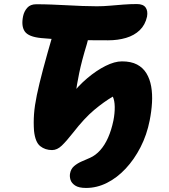

<svg xmlns="http://www.w3.org/2000/svg" viewBox="-20 -731 834 948"><path d="M405 197Q369 197 351 185Q333 173 328 156.5Q323 140 326 125Q330 103 345.5 89.5Q361 76 382.5 66.5Q404 57 425 48Q452 36 474.5 11Q497 -14 513.5 -51Q530 -88 540 -136Q547 -172 546.5 -203.5Q546 -235 537 -254Q494 -229 445.5 -188.5Q397 -148 341 -76Q308 -34 285 -12Q262 10 237 10Q203 10 178.5 -9.5Q154 -29 148 -85Q145 -126 148 -167.5Q151 -209 162 -262Q173 -315 192.5 -388.5Q212 -462 243 -568Q251 -600 274.5 -620Q298 -640 329 -640Q391 -640 409.5 -610Q428 -580 409 -514Q383 -429 371 -370Q359 -311 353.5 -269Q348 -227 341 -192L328 -257Q365 -306 410.5 -344.5Q456 -383 501 -405.5Q546 -428 582 -428Q627 -428 656.5 -412.5Q686 -397 703 -369Q720 -341 726.5 -304Q733 -267 730.5 -224Q728 -181 719 -136Q705 -65 674 -4.5Q643 56 600.5 101.5Q558 147 508 172Q458 197 405 197ZM514 -532Q460 -532 404.5 -532.5Q349 -533 293.5 -535.5Q238 -538 184 -543Q121 -549 102.5 -575.5Q84 -602 94 -651Q99 -675 114.5 -692.5Q130 -710 159 -710Q197 -710 235 -708.5Q273 -707 311.5 -705Q350 -703 386.5 -701.5Q423 -700 458 -700Q490 -700 523.5 -703Q557 -706 590.5 -708.5Q624 -711 656 -711Q687 -711 699 -694Q711 -677 706 -649Q697 -608 670 -582Q643 -556 602.5 -544Q562 -532 514 -532Z"/></svg>

Font: Shantell Sans ExtraBold
Style: Italic
Weight: 800
Italic angle: -11°
Designer: Stephen Nixon, Anya Danilova, Shantell Martin
Foundry: Arrow Type
Version: Version 1.011;[c5ecc13dd]